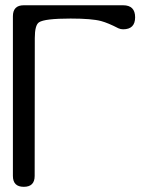

<svg xmlns="http://www.w3.org/2000/svg" viewBox="-20 -721 558 741"><path d="M437 -611.8Q397.5 -632.3 370.6 -639.6Q334.5 -649.4 252.4 -649.4Q151.9 -649.4 130.4 -634.8Q114.3 -624 114.3 -574.2L113.8 -42Q113.8 0 71.8 0Q29.8 0 29.8 -42V-658.2Q29.8 -700.7 71.8 -700.7H455.1Q501.5 -700.7 501.5 -654.3Q501.5 -607.9 455.1 -607.9Q445.8 -607.9 437 -611.8Z"/></svg>

Font: inglobal
Style: Regular
Weight: 400
Designer: Andrey Kochetov, Denis Davydov, Evgeny Yurtaev
Foundry: inglobal
Version: Version 1.00 September 25, 2014, initial release